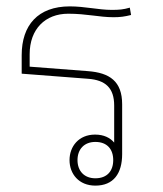

<svg xmlns="http://www.w3.org/2000/svg" viewBox="-20 -577 510 602"><path d="M363 -250C363 -322 324 -349 255 -354L73 -368V-407C73 -486 122 -534 194 -534C252 -534 291 -523 336 -523C357 -523 371 -525 391 -530L387 -553C366 -547 354 -546 330 -546C289 -546 246 -557 199 -557C99 -557 48 -498 48 -404V-346L256 -330C311 -326 338 -301 338 -246V-130C325 -145 306 -155 278 -155C227 -155 198 -118 198 -75C198 -32 227 5 279 5C336 5 363 -33 363 -94ZM279 -132C316 -132 335 -109 335 -75C335 -41 316 -18 279 -18C244 -18 223 -41 223 -75C223 -109 244 -132 279 -132Z"/></svg>

Font: Noto Sans Thai Looped Thin
Style: Regular
Weight: 100
Designer: Sasikarn Vongin, Ben Mitchell
Foundry: The Fontpad Ltd
Version: Version 1.001